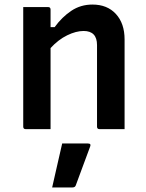

<svg xmlns="http://www.w3.org/2000/svg" viewBox="-20 -567 640 843"><path d="M202 0H93Q82 0 82 -11V-536H191Q202 -536 202 -525V-448H220Q252 -492 293 -519.5Q334 -547 386 -547Q451 -547 489 -505.5Q527 -464 527 -394V0H417Q406 0 406 -11V-369Q406 -431 347 -431Q314 -431 275 -412Q236 -393 202 -356ZM253 63H366Q381 63 376 76Q360 119 345 159.5Q330 200 313 246Q312 250 308.5 253Q305 256 298 256H209Q220 206 231.5 157Q243 108 253 63Z"/></svg>

Font: Recursive Mn Lnr St SmB
Style: Regular
Weight: 600
Monospace: yes
Version: Version 1.079;hotconv 1.0.112;makeotfexe 2.5.65598; ttfautoh